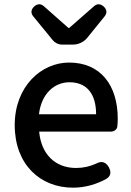

<svg xmlns="http://www.w3.org/2000/svg" viewBox="-20 -853 606 887"><path d="M428 -245H492C508 -245 520 -255 522 -268C523 -279 524 -291 524 -304C524 -459 445 -564 299 -564C171 -564 48 -454 48 -275C48 -93 166 14 317 14C374 14 426 -2 470 -26C492 -39 495 -57 483 -80C469 -105 449 -111 424 -97C395 -84 365 -77 331 -77C236 -77 170 -140 161 -245H339ZM226 -325H160C171 -421 232 -473 301 -473C381 -473 424 -419 424 -325H292ZM420 -724 463 -777C476 -793 474 -809 459 -823C444 -836 429 -837 414 -824L300 -724H296L183 -824C168 -837 153 -836 138 -823C123 -809 121 -793 134 -777L224 -667C234 -655 250 -647 266 -647H298H318C342 -647 367 -659 382 -677Z"/></svg>

Font: GenSenRounded2 TW M
Style: Regular
Weight: 500
Version: Version 2.100;PS 2.1;hotconv 16.6.51;makeotf.lib2.5.65220 DE